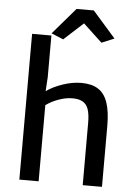

<svg xmlns="http://www.w3.org/2000/svg" viewBox="-63 -1019 755 1066"><g transform="rotate(5 314.5 -486.0)"><path d="M546.4 -339.4V0H439V-347.2Q439 -394.5 429.4 -422.9Q419.9 -451.2 396.2 -464.1Q372.6 -477.1 330.6 -475.1Q301.3 -474.1 263.2 -460.7Q225.1 -447.3 193.4 -424.3V0H85.9V-812.5H193.4V-580.6L188.5 -502Q224.6 -527.8 278.6 -546.4Q332.5 -564.9 382.8 -564.9Q440.9 -564.9 476.8 -541.7Q512.7 -518.6 529.5 -469Q546.4 -419.4 546.4 -339.4ZM319.8 -971.7H416L543.9 -826.2L473.6 -796.9L368.2 -895.5L260.3 -796.9L193.4 -824.7Z"/></g></svg>

Font: Merriweather Sans
Style: Regular
Weight: 400
Designer: Eben Sorkin
Foundry: Eben Sorkin
Version: Version 1.006; ttfautohint (v1.4.1) -l 6 -r 50 -G 0 -x 11 -H